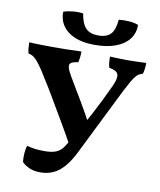

<svg xmlns="http://www.w3.org/2000/svg" viewBox="-96 -962 871 1047"><g transform="rotate(10 339.5 -439.0)"><path d="M200 9Q162 9 136.5 -3Q111 -15 97 -30Q94 -48 95.5 -75Q97 -102 104 -121Q121 -116 145 -112.5Q169 -109 200 -109Q241 -109 264.5 -118.5Q288 -128 304.5 -150.5Q321 -173 340 -211Q384 -282 424.5 -358Q465 -434 506 -523Q527 -568 520.5 -589.5Q514 -611 471 -618Q467 -630 465.5 -645.5Q464 -661 464 -679Q477 -678 494.5 -677.5Q512 -677 530 -676.5Q548 -676 564 -676Q588 -676 617 -677Q646 -678 665 -679Q665 -662 663 -646.5Q661 -631 657 -618Q638 -613 625 -600.5Q612 -588 599 -565.5Q586 -543 568 -508L386 -141Q359 -85 330 -52Q301 -19 269 -5Q237 9 200 9ZM334 -157Q298 -223 260.5 -286.5Q223 -350 190.5 -405.5Q158 -461 132 -501Q107 -543 89 -567.5Q71 -592 56.5 -603.5Q42 -615 24 -618Q20 -630 18.5 -646Q17 -662 17 -679Q29 -678 47 -677.5Q65 -677 86 -676.5Q107 -676 126.5 -676Q146 -676 160 -676Q184 -676 225.5 -676.5Q267 -677 306 -679Q306 -660 304 -644.5Q302 -629 299 -618Q271 -615 260 -607Q249 -599 253 -582Q257 -565 274 -536Q298 -495 316 -465Q334 -435 349.5 -409Q365 -383 381 -354.5Q397 -326 417 -288ZM370 -727Q276 -727 223 -766.5Q170 -806 170 -875Q191 -883 221.5 -886Q252 -889 279 -885Q288 -830 311 -805.5Q334 -781 380 -781Q428 -781 450 -805.5Q472 -830 476 -885Q503 -888 533.5 -886Q564 -884 585 -875Q585 -829 559.5 -796Q534 -763 486 -745Q438 -727 370 -727Z"/></g></svg>

Font: Vollkorn
Style: Bold
Weight: 700
Designer: Friedrich Althausen
Foundry: Friedrich Althausen
Version: Version 5.000